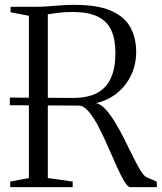

<svg xmlns="http://www.w3.org/2000/svg" viewBox="-20 -771 666 791"><path d="M22 0V-23L99 -37.5V-706L23.5 -720.5V-743H129Q152.5 -743 178.2 -745Q204 -747 231.5 -749Q259 -751 287 -751Q383.5 -751 438.8 -726.2Q494 -701.5 517.5 -657.8Q541 -614 541 -557Q541 -506.5 520.8 -462.8Q500.5 -419 463.8 -388.8Q427 -358.5 376.5 -346Q397 -341 417 -318.5Q437 -296 456.5 -263.2Q476 -230.5 494 -194.2Q512 -158 528.2 -125.2Q544.5 -92.5 558.2 -69.8Q572 -47 582.5 -41.5L626 -22.5V0H516.5Q506.5 0 492 -24Q477.5 -48 460.8 -85.8Q444 -123.5 425.2 -166.2Q406.5 -209 386.8 -247.2Q367 -285.5 346.5 -310.2Q326 -335 305.5 -336L20.5 -337.5V-369L280.5 -367.5Q341.5 -367.5 380 -388Q418.5 -408.5 437 -449.8Q455.5 -491 455.5 -553.5Q455.5 -608.5 438.8 -645.8Q422 -683 383.5 -702.2Q345 -721.5 280 -721.5Q252 -721.5 231.8 -719.5Q211.5 -717.5 198.2 -715.2Q185 -713 177 -712V-37.5L279.5 -23V0Z"/></svg>

Font: Merriweather 120pt Light
Style: Regular
Weight: 300
Version: Version 2.100